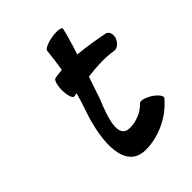

<svg xmlns="http://www.w3.org/2000/svg" viewBox="-228 -914 1078 1078"><g transform="rotate(-45 311.0 -374.5)"><path d="M224 -459C231 -461 238 -462 245 -463C236 -428 224 -392 212 -357C146 -166 136 37 296 37C395 37 504 -10 575 -96C583 -107 563 -133 531 -154C498 -174 465 -182 457 -171C421 -132 366 -113 320 -113C228 -113 269 -237 315 -347C329 -387 344 -433 360 -480C431 -489 501 -493 561 -482C583 -478 609 -497 619 -526C628 -555 618 -581 596 -585C533 -597 468 -608 402 -614C425 -685 442 -746 448 -773C448 -786 414 -790 372 -783C330 -776 296 -760 297 -747C292 -703 287 -659 279 -614C260 -613 241 -610 222 -607C209 -605 198 -570 199 -529C200 -488 211 -457 224 -459Z"/></g></svg>

Font: Nupuram Black Oblique
Style: Regular
Weight: 900
Designer: Santhosh Thottingal (santhosh.thottingal@gmail.com)
Foundry: SMC
Version: Version 1.000